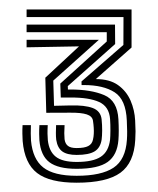

<svg xmlns="http://www.w3.org/2000/svg" viewBox="-20 -820 334 405"><path d="M141.7 -434.6Q84.8 -434.6 58.3 -455Q31.8 -475.4 27.8 -522.4Q27.3 -530.1 27.2 -538.1Q27 -546.1 27.6 -556H45.2Q44.9 -546.6 44.9 -538.7Q44.9 -530.7 45.4 -523.3Q49 -484.3 71.2 -466.8Q93.4 -449.2 141.7 -449.2Q193.8 -449.2 219.4 -466.2Q245 -483.2 247.7 -525.1Q248.3 -533.5 248.2 -543Q248.1 -552.5 247.5 -565.6Q245.6 -610 221.8 -625.3Q198 -640.6 156.9 -640.6H152.1L151.9 -648.2L240.3 -725.2L240.5 -784H36.1V-800H257.5V-719.8L182.1 -653.2Q211.2 -653.2 229 -640.5Q246.7 -627.8 255.4 -607.8Q264 -587.8 265.1 -565.7Q265.8 -551.1 265.9 -542.9Q265.9 -534.8 265.3 -525.2Q262.8 -476.7 234.1 -455.7Q205.3 -434.6 141.7 -434.6ZM141.7 -493.2Q121.6 -493.2 111.5 -500.5Q101.3 -507.9 98.6 -525.1Q97.8 -532.2 97.9 -540Q98.1 -547.8 98.3 -556H116.2Q115.6 -546.8 115.6 -539.1Q115.7 -531.3 116.2 -526.2Q117.5 -516.7 123.4 -512.2Q129.2 -507.7 141.7 -507.7Q158.1 -507.7 166.1 -511.9Q174.1 -516 176.1 -525.4Q177.5 -531.2 177.8 -537.4Q178.2 -543.7 177.7 -550.7Q177.3 -557.7 176.1 -565.5Q174.6 -574.9 163 -578.7Q151.4 -582.5 128.3 -582.3L77.6 -582.1L75.6 -656.1L146.7 -722.2L36.1 -720.2V-736.1H188.6L92.4 -650L94 -596.8L128.5 -597.6Q158.7 -598.4 175.5 -592.2Q192.2 -585.9 194.3 -568.7Q195.6 -555.9 195.5 -544.6Q195.4 -533.3 194.4 -525.6Q191.7 -508 179.4 -500.6Q167 -493.2 141.7 -493.2ZM141.7 -463.9Q102.6 -463.9 84.2 -477.8Q65.8 -491.8 63.1 -524.1Q62.8 -528.8 62.6 -537.5Q62.5 -546.2 63.1 -556H80.7Q80.1 -546 80.2 -538.2Q80.3 -530.3 80.9 -524.2Q83.6 -500.5 97.6 -489.5Q111.5 -478.4 141.7 -478.4Q176.3 -478.4 192.7 -489.4Q209.2 -500.3 212.2 -525.6Q212.8 -532.1 212.9 -544.5Q213 -556.9 212.2 -568.8Q210.3 -595.2 189.2 -604.8Q168.1 -614.5 128.5 -614.3L108.2 -614.2L107.2 -643.7L205.2 -732.5V-752.1H36.1V-768.1H222.6L222.9 -727.1L123 -638.4L123.3 -631.2H128.7Q171.9 -631.2 199.8 -619.4Q227.7 -607.6 229.8 -568.3Q230.5 -555.2 230.5 -544.4Q230.5 -533.7 229.8 -524.8Q227.4 -493 207.2 -478.4Q187.1 -463.9 141.7 -463.9Z"/></svg>

Font: Big Shoulders Inline Thin
Style: Regular
Weight: 100
Designer: Patric King
Foundry: XO Type Co
Version: Version 2.002